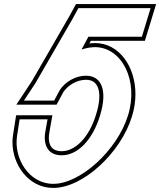

<svg xmlns="http://www.w3.org/2000/svg" viewBox="-20 -850 785 941"><path d="M648.1 -810H718.1L675.3 -670H605.3H413.2L379.6 -607.2C402.3 -614.6 424.6 -618.8 445.2 -619C577 -619 660.6 -455 607.6 -285C555 -113 372.7 52 240.4 51C121.4 51 46 -75 63.7 -185L76.1 -265H212.9L202.2 -205C190.5 -139 215.8 -88 283.2 -89C358.9 -89 433.9 -162 470.6 -285C507.6 -406 478.6 -478 402.4 -479C348.2 -479 299.9 -448.1 273.6 -409.7L245.3 -357H241H104.2H97.2L153.6 -442.2L155.1 -445L335.8 -758L364.2 -810H410.1ZM745.2 -830H352.4L318.4 -767.8L136.5 -452.8L60.1 -337H257.3L290.7 -399.3C314.3 -432.9 356.4 -459 402.3 -459C410.3 -458.9 417.8 -457.8 424 -455.9C461.4 -444.7 483.4 -395.1 451.5 -290.8C415.8 -171.2 345.3 -109 283.1 -109C276.3 -108.9 270.8 -109.4 265.6 -110.3C228.9 -116.7 212.4 -147.8 221.9 -201.5L236.8 -285H59L43.9 -188.2C42 -176.4 41.1 -164.5 41.1 -152.6C41.1 -43.9 118.7 71 240.3 71C386.1 72.1 572.3 -101 626.7 -279.1C638.3 -316.1 643.7 -353.2 643.8 -388.6C643.9 -522.1 565.1 -639 445.1 -639C436.2 -638.9 426.3 -638 418.2 -636.9L425.2 -650H690.1Z"/></svg>

Font: Nordica Plus
Style: NordicaClassicRgCondOblOl
Weight: 500
Version: Version 1.01